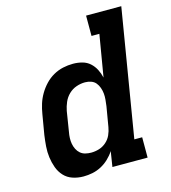

<svg xmlns="http://www.w3.org/2000/svg" viewBox="-110 -824 821 922"><g transform="rotate(-15 300.0 -363.5)"><path d="M192 8Q164 8 138.5 -0.5Q113 -9 95.5 -28Q78 -47 69 -72Q60 -97 56.5 -123.5Q53 -150 55 -177.5Q57 -205 61 -233L78 -333Q82 -358 89.5 -382Q97 -406 110.5 -429Q124 -452 142.5 -471.5Q161 -491 184 -504Q207 -517 232 -522.5Q257 -528 282 -528Q306 -528 328 -522Q350 -516 366 -501.5Q382 -487 392 -467.5Q402 -448 407 -426L442 -634H403V-735H578L473 -101H512V0H337L349 -76Q336 -56 318.5 -39.5Q301 -23 280 -12Q259 -1 236.5 3.5Q214 8 192 8ZM257 -93Q277 -93 296.5 -99Q316 -105 332 -119Q348 -133 356.5 -152Q365 -171 368 -190L385 -290Q387 -306 388.5 -321.5Q390 -337 388.5 -352Q387 -367 382 -381Q377 -395 368 -406Q359 -417 344.5 -422Q330 -427 315 -427Q293 -427 271.5 -419.5Q250 -412 233.5 -396Q217 -380 208 -359Q199 -338 195 -317L179 -217Q176 -202 175.5 -187Q175 -172 177.5 -158Q180 -144 186.5 -131Q193 -118 203.5 -109Q214 -100 228 -96.5Q242 -93 257 -93Z"/></g></svg>

Font: Iosevka Etoile Oblique
Style: Bold
Weight: 700
Italic angle: -9°
Designer: Belleve Invis
Foundry: Belleve Invis
Version: Version 15.5.2; ttfautohint (v1.8.4)